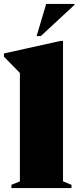

<svg xmlns="http://www.w3.org/2000/svg" viewBox="-39 -955 402 975"><path d="M281 -34 324 -16.5V0H19V-16.5L62 -34V-584.5L-19 -667V-683.5L267.5 -747H281ZM147 -772 195.5 -935H339V-930L168.5 -772Z"/></svg>

Font: Newsreader 72pt ExtraBold
Style: Regular
Weight: 800
Designer: Hugues Gentile
Foundry: Production Type
Version: Version 1.003; ttfautohint (v1.8.3)